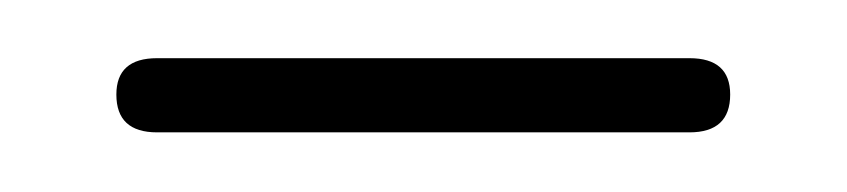

<svg xmlns="http://www.w3.org/2000/svg" viewBox="-20 -542 291 66"><path d="M20 -509.5Q20 -522 34 -522H217Q231 -522 231 -509.5Q231 -496.5 217 -496.5H34Q20 -496.5 20 -509.5Z"/></svg>

Font: Fraunces 144pt SuperSoft Thin
Style: Regular
Weight: 100
Version: Version 1.000;[0bf87f6ff]